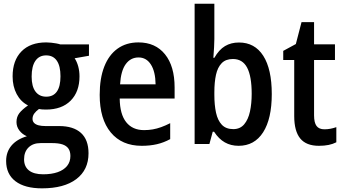

<svg xmlns="http://www.w3.org/2000/svg" viewBox="-20 -780 1864 1040"><path d="M306.2 -539.6H461.9V-478L384.3 -464.4Q397 -445.3 403.8 -419.9Q410.6 -394.5 410.6 -366.2Q410.6 -283.2 362.8 -234.9Q314.9 -186.5 229 -186.5Q216.8 -186.5 207.3 -187.3Q197.8 -188 190.9 -189.5Q175.3 -178.2 165.8 -165.3Q156.2 -152.3 156.2 -136.2Q156.2 -123 164.6 -114.3Q172.9 -105.5 188.7 -101.3Q204.6 -97.2 226.1 -97.2H300.3Q377.4 -97.2 418.5 -60.1Q459.5 -22.9 459.5 50.3Q459.5 140.1 393.3 190.2Q327.1 240.2 207.5 240.2Q114.3 240.2 63.7 201.7Q13.2 163.1 13.2 91.8Q13.2 43 42.2 8.5Q71.3 -25.9 125.5 -42Q101.1 -52.2 85.2 -72.8Q69.3 -93.3 69.3 -119.1Q69.3 -147 84.7 -167Q100.1 -187 131.8 -209Q92.3 -229 70.3 -270.5Q48.3 -312 48.3 -366.2Q48.3 -452.6 96.2 -501.5Q144 -550.3 230 -550.3Q242.7 -550.3 256.8 -548.8Q271 -547.4 284.4 -544.9Q297.9 -542.5 306.2 -539.6ZM110.4 83Q110.4 122.1 136.7 143.1Q163.1 164.1 213.9 164.1Q259.3 164.1 292.2 152.6Q325.2 141.1 343.3 118.9Q361.3 96.7 361.3 64.9Q361.3 40 350.6 24.7Q339.8 9.3 318.4 2.2Q296.9 -4.9 263.7 -4.9H199.7Q158.7 -4.9 134.5 18.8Q110.4 42.5 110.4 83ZM151.4 -365.2Q151.4 -312 172.1 -284.2Q192.9 -256.3 230.5 -256.3Q268.6 -256.3 288.1 -284.2Q307.6 -312 307.6 -366.7Q307.6 -422.4 287.8 -451.2Q268.1 -480 230 -480Q191.9 -480 171.6 -450.4Q151.4 -420.9 151.4 -365.2Z M747.6 9.8Q640.1 9.8 580.1 -62.5Q520 -134.8 520 -266.1Q520 -356 544.9 -419.4Q569.8 -482.9 616.9 -516.6Q664.1 -550.3 730 -550.3Q821.8 -550.3 873.8 -485.8Q925.8 -421.4 925.8 -306.2V-246.1H628.4Q629.4 -161.1 663.6 -118.2Q697.8 -75.2 760.3 -75.2Q784.7 -75.2 807.1 -79.1Q829.6 -83 852.8 -91.3Q876 -99.6 901.9 -112.8V-26.4Q866.7 -7.3 829.6 1.2Q792.5 9.8 747.6 9.8ZM630.4 -323.2H822.8Q821.8 -392.1 797.4 -430.4Q772.9 -468.8 730.5 -468.8Q687.5 -468.8 661.1 -432.6Q634.8 -396.5 630.4 -323.2Z M1272.5 9.8Q1230.5 9.8 1197.8 -8.8Q1165 -27.3 1139.6 -66.4H1132.3L1114.3 0H1034.2V-759.8H1141.1V-568.4Q1141.1 -550.3 1139.6 -524.2Q1138.2 -498 1135.7 -466.8H1141.1Q1166 -510.7 1198.7 -530.3Q1231.4 -549.8 1274.4 -549.8Q1359.9 -549.8 1406 -477.8Q1452.1 -405.8 1452.1 -270.5Q1452.1 -136.7 1405.3 -63.5Q1358.4 9.8 1272.5 9.8ZM1243.7 -80.6Q1280.8 -80.6 1302.7 -106.7Q1324.7 -132.8 1334 -176Q1343.3 -219.2 1343.3 -272Q1343.3 -366.7 1318.6 -413.6Q1293.9 -460.4 1241.7 -460.4Q1202.6 -460.4 1180.7 -437.7Q1158.7 -415 1149.9 -374.8Q1141.1 -334.5 1141.1 -280.3V-266.1Q1141.1 -211.4 1150.1 -169.7Q1159.2 -127.9 1181.6 -104.2Q1204.1 -80.6 1243.7 -80.6Z M1707.5 9.8Q1638.7 9.8 1606.2 -30Q1573.7 -69.8 1573.7 -150.9V-455.1H1514.2V-504.4L1582.5 -541.5L1613.3 -660.2H1681.2V-540H1794.4V-455.1H1681.2V-155.3Q1681.2 -115.7 1694.6 -97.7Q1708 -79.6 1737.3 -79.6Q1769 -79.6 1801.8 -91.3V-9.3Q1782.7 0.5 1759.8 5.1Q1736.8 9.8 1707.5 9.8Z"/></svg>

Font: Open Sans
Style: Regular
Weight: 600
Width: 3
Foundry: Ascender Corporation
Version: Version 1.000